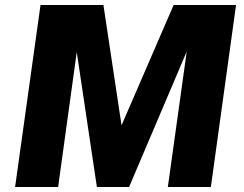

<svg xmlns="http://www.w3.org/2000/svg" viewBox="-20 -743 969 763"><path d="M40 0H211L285 -536L365 0H493L722 -538L647 0H818L918 -723H670L463 -245L391 -723H141Z"/></svg>

Font: United Sans ExtraBold
Style: Italic
Weight: 800
Italic angle: -8°
Designer: Pablo Impallari, Rodrigo Fuenzalida (Modified by Dan O. Williams)
Version: Version 1.000;PS 001.000;hotconv 1.0.88;makeotf.lib2.5.64775